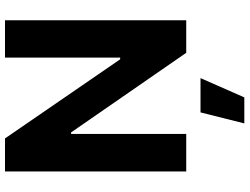

<svg xmlns="http://www.w3.org/2000/svg" viewBox="-132 -614 974 749"><g transform="rotate(-90 354.5 -240.0)"><path d="M649.4 0H522.5L211.9 -449.2H206.1V0H59.6V-707H188.5L497.1 -257.8H503.9V-707H649.4ZM290 55.7H423.8L348.6 226.6H247.1Z"/></g></svg>

Font: Pretendard JP
Style: Bold
Weight: 700
Designer: Base glyphs from Inter by Rasmus Andersson; Hangeul glyphs from Noto Sans CJK(Source Han Sans) by Jang Soo-young and Kan
Foundry: Kil Hyung-jin
Version: Version 1.309